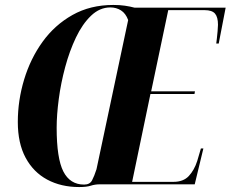

<svg xmlns="http://www.w3.org/2000/svg" viewBox="-20 -745 932 776"><path d="M300 11Q227 11 171 -19Q115 -49 83.5 -107.5Q52 -166 52 -252Q52 -339 77.5 -423.5Q103 -508 152 -576Q201 -644 273 -684.5Q345 -725 438 -725Q464 -725 484.5 -722Q505 -719 524 -714H892L864 -569H854Q855 -575 856.5 -589.5Q858 -604 859.5 -619.5Q861 -635 861 -645Q861 -676 849 -690Q837 -704 807 -704H660L591 -376H768L766 -365H588L514 -10H681Q721 -10 743 -33.5Q765 -57 777 -94L792 -145H802L767 0H383Q364 0 347 5.5Q330 11 300 11ZM320 1Q343 1 352 -16Q361 -33 370 -61L498 -664Q488 -691 469 -703Q450 -715 426 -715Q383 -715 348 -681.5Q313 -648 287 -593.5Q261 -539 243.5 -474Q226 -409 217.5 -344.5Q209 -280 209 -229Q209 -105 236 -52Q263 1 320 1Z"/></svg>

Font: Noto Serif Display ExtraCondensed ExtraBold
Style: Italic
Weight: 800
Width: 2
Italic angle: -12°
Designer: Monotype Design Team
Foundry: Monotype Imaging Inc.
Version: Version 2.009